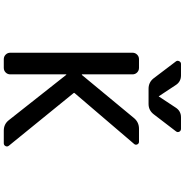

<svg xmlns="http://www.w3.org/2000/svg" viewBox="-0 -1021 1000 1040"><g transform="rotate(90 500.0 -501.0)"><path d="M500 -863.3Q500 -861.3 502 -861.3Q503.9 -861.3 503.9 -863.3L562.5 -952.1Q581.1 -981.4 615.2 -981.4H677.7Q688.5 -981.4 693.4 -972.2Q698.2 -962.9 691.4 -954.1L598.6 -833Q577.1 -805.7 543 -805.7H460.9Q425.8 -805.7 404.3 -833L312.5 -954.1Q306.6 -961.9 311.5 -971.7Q316.4 -981.4 326.2 -981.4H388.7Q422.9 -981.4 441.4 -952.1ZM385.7 -359.4Q384.8 -360.4 383.8 -360.4Q382.8 -360.4 382.8 -359.4V-56.6Q382.8 -42 372.6 -31.7Q362.3 -21.5 347.7 -21.5H300.8Q286.1 -21.5 275.9 -31.7Q265.6 -42 265.6 -56.6V-718.8Q265.6 -733.4 275.9 -743.7Q286.1 -753.9 300.8 -753.9H347.7Q362.3 -753.9 372.6 -743.7Q382.8 -733.4 382.8 -718.8V-445.3Q382.8 -444.3 383.8 -444.3Q384.8 -444.3 385.7 -444.3L620.1 -727.5Q642.6 -753.9 677.7 -753.9H748Q757.8 -753.9 762.2 -744.6Q766.6 -735.4 759.8 -727.5L484.4 -405.3Q481.4 -402.3 484.4 -399.4L769.5 -48.8Q773.4 -43.9 773.4 -38.1Q773.4 -35.2 771.5 -31.2Q766.6 -21.5 755.9 -21.5H687.5Q652.3 -21.5 630.9 -48.8Z"/></g></svg>

Font: Gen Jyuu Gothic L Monospace Medium
Style: Regular
Weight: 500
Designer: [Source Han Sans]
Ryoko NISHIZUKA  (kana & ideographs); Paul D. Hunt (Latin, Greek & Cyrillic); Wenlong ZHANG  (bopomofo
Version: Version 1.002.20150607